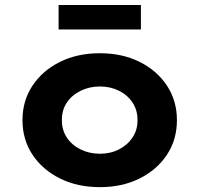

<svg xmlns="http://www.w3.org/2000/svg" viewBox="-20 -761 821 791"><path d="M391.5 10Q298.8 10 227 -25.8Q155.1 -61.6 113.9 -123.6Q72.6 -185.7 72.6 -265.9Q72.6 -346 113.9 -408.1Q155.1 -470.2 227 -506Q298.8 -541.7 391.5 -541.7Q483.8 -541.7 555.3 -506Q626.9 -470.2 667.9 -408.1Q708.9 -346 708.9 -265.9Q708.9 -185.7 667.9 -123.6Q626.9 -61.6 555.3 -25.8Q483.8 10 391.5 10ZM391.5 -127.6Q435 -127.6 470.3 -145.7Q505.6 -163.7 526.3 -195Q546.9 -226.4 546.5 -265.9Q546.9 -306.4 526.3 -338Q505.6 -369.6 470.3 -387.1Q435 -404.7 391.5 -404.7Q348 -404.7 311.6 -386.6Q275.2 -368.6 254.9 -337.8Q234.5 -307 235 -265.9Q234.5 -226.4 254.9 -195Q275.2 -163.7 311.6 -145.7Q348 -127.6 391.5 -127.6ZM221.4 -639.7V-740.5H560.5V-639.7Z"/></svg>

Font: Lexend Exa
Style: Regular
Weight: 400
Designer: Bonnie Shaver-Troup, Thomas Jockin
Foundry: Lexend
Version: Version 1.007